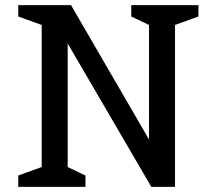

<svg xmlns="http://www.w3.org/2000/svg" viewBox="-20 -726 832 746"><path d="M660 0H568L243 -557V-77L312 -44V0H51V-44L142 -77V-629L51 -662V-706H256L559 -184V-629L490 -662V-706H751V-662L660 -629Z"/></svg>

Font: Belgrano
Style: Regular
Weight: 400
Version: Version 1.002